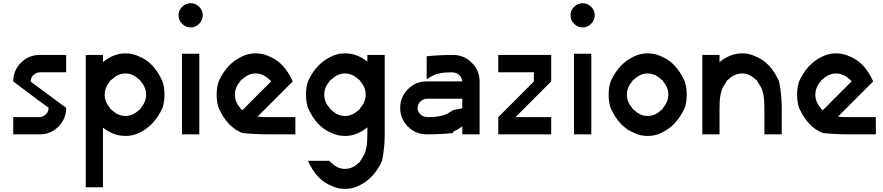

<svg xmlns="http://www.w3.org/2000/svg" viewBox="-20 -846 5563 1209"><path d="M230 -108.3Q251.7 -110 268.8 -126.2Q285.8 -142.5 285.8 -166.7H287.5Q253.3 -190.8 216.2 -218.3Q179.2 -245.8 133.3 -280.8Q87.5 -315.8 63.3 -333.3Q63.3 -402.5 112.1 -451.2Q160.8 -500 230 -500H396.7V-390.8H230Q207.5 -389.2 190.4 -373.3Q173.3 -357.5 173.3 -333.3H171.7Q181.7 -326.7 396.7 -166.7Q396.7 -97.5 347.9 -48.8Q299.2 0 230 0H63.3V-108.3Z M770 10Q694.2 10 628.3 -42.5V333.3H520V-500H628.3V-455Q695.8 -510 770 -510Q815.8 -510 853.3 -491.7Q949.2 -455 1003.3 -333.3Q1015.8 -295.8 1015.8 -250Q1015.8 -204.2 1003.3 -166.7Q951.7 -52.5 853.3 -8.3Q815.8 10 770 10ZM853.3 -151.7Q863.3 -156.7 866.7 -166.7Q900 -204.2 900 -250Q900 -295.8 866.7 -333.3Q863.3 -342.5 853.3 -347.5Q815.8 -383.3 770 -383.3Q724.2 -383.3 686.7 -347.5Q675 -341.7 672.5 -333.3Q639.2 -295.8 639.2 -250Q639.2 -204.2 672.5 -166.7Q675.8 -157.5 686.7 -151.7Q724.2 -115.8 770 -115.8Q815.8 -115.8 853.3 -151.7Z M1104.2 -750Q1104.2 -780.8 1127.1 -803.3Q1150 -825.8 1180.8 -825.8Q1211.7 -825.8 1234.2 -803.3Q1256.7 -780.8 1256.7 -750Q1256.7 -719.2 1234.2 -696.2Q1211.7 -673.3 1180.8 -673.3Q1150 -673.3 1127.1 -695.8Q1104.2 -718.3 1104.2 -750ZM1235 -507.5V0H1125.8V-507.5Z M1673.3 0Q1588.3 0 1506.7 -8.3Q1410.8 -45 1356.7 -166.7Q1344.2 -204.2 1344.2 -250Q1344.2 -295.8 1356.7 -333.3Q1408.3 -447.5 1506.7 -491.7Q1544.2 -510 1590 -510Q1635.8 -510 1673.3 -491.7Q1769.2 -455 1823.3 -333.3L1601.7 -111.7Q1628.3 -108.3 1673.3 -108.3H1840V0ZM1506.7 -152.5Q1538.3 -185 1598.3 -244.6Q1658.3 -304.2 1673.3 -319.2L1686.7 -333.3Q1683.3 -342.5 1673.3 -347.5Q1635.8 -383.3 1590 -383.3Q1544.2 -383.3 1506.7 -347.5Q1495 -341.7 1492.5 -333.3Q1459.2 -295.8 1459.2 -250Q1459.2 -204.2 1492.5 -166.7Q1495.8 -157.5 1506.7 -151.7Z M2293.3 -44.2Q2226.7 10 2152.5 10Q2106.7 10 2069.2 -8.3Q1973.3 -45 1919.2 -166.7Q1906.7 -204.2 1906.7 -250Q1906.7 -295.8 1919.2 -333.3Q1970.8 -447.5 2069.2 -491.7Q2106.7 -510 2152.5 -510Q2227.5 -510 2293.3 -458.3V-500H2402.5V0Q2402.5 85 2385.8 166.7Q2334.2 280.8 2235.8 325Q2198.3 343.3 2152.5 343.3Q2106.7 343.3 2069.2 325Q1973.3 288.3 1919.2 166.7H2055Q2058.3 175.8 2069.2 181.7Q2106.7 217.5 2152.5 217.5Q2198.3 217.5 2235.8 181.7Q2245.8 176.7 2249.2 166.7Q2269.2 135.8 2275.8 121.7Q2282.5 107.5 2287.9 77.9Q2293.3 48.3 2293.3 0ZM2235.8 -151.7Q2245.8 -156.7 2249.2 -166.7Q2282.5 -204.2 2282.5 -250Q2282.5 -295.8 2249.2 -333.3Q2245.8 -342.5 2235.8 -347.5Q2198.3 -383.3 2152.5 -383.3Q2106.7 -383.3 2069.2 -347.5Q2057.5 -341.7 2055 -333.3Q2021.7 -295.8 2021.7 -250Q2021.7 -204.2 2055 -166.7Q2058.3 -157.5 2069.2 -151.7Q2106.7 -115.8 2152.5 -115.8Q2198.3 -115.8 2235.8 -151.7Z M2890.8 -50Q2863.3 -30 2833.3 -16.7V-8.3Q2751.7 0 2666.7 0Q2597.5 0 2548.8 -48.8Q2500 -97.5 2500 -166.7Q2500 -235.8 2548.8 -284.6Q2597.5 -333.3 2666.7 -333.3H2890.8Q2889.2 -355 2873.3 -372.1Q2857.5 -389.2 2833.3 -389.2V-390.8Q2785 -390.8 2755.4 -385.4Q2725.8 -380 2711.7 -373.3Q2697.5 -366.7 2666.7 -346.7V-491.7Q2748.3 -500 2833.3 -500Q2901.7 -500 2950.8 -450.8Q3000 -401.7 3000 -333.3V0H2890.8ZM2833.3 -152.5Q2836.7 -154.2 2862.5 -158.3Q2888.3 -162.5 2890.8 -166.7V-224.2H2666.7Q2644.2 -222.5 2627.1 -206.7Q2610 -190.8 2610 -166.7H2608.3Q2610 -144.2 2626.2 -127.1Q2642.5 -110 2666.7 -110V-108.3Q2715 -108.3 2744.6 -113.8Q2774.2 -119.2 2788.3 -125.8Q2802.5 -132.5 2833.3 -152.5Z M3450.8 0H3117.5V-108.3Q3151.7 -143.3 3284.2 -275L3341.7 -333.3V-390.8H3117.5V-500H3450.8V-333.3L3225.8 -108.3H3450.8Z M3572.5 -750Q3572.5 -780.8 3595.4 -803.3Q3618.3 -825.8 3649.2 -825.8Q3680 -825.8 3702.5 -803.3Q3725 -780.8 3725 -750Q3725 -719.2 3702.5 -696.2Q3680 -673.3 3649.2 -673.3Q3618.3 -673.3 3595.4 -695.8Q3572.5 -718.3 3572.5 -750ZM3703.3 -507.5V0H3594.2V-507.5Z M4141.7 -8.3Q4104.2 10 4058.3 10Q4012.5 10 3975 -8.3Q3879.2 -45 3825 -166.7Q3812.5 -204.2 3812.5 -250Q3812.5 -295.8 3825 -333.3Q3876.7 -447.5 3975 -491.7Q4012.5 -510 4058.3 -510Q4104.2 -510 4141.7 -491.7Q4237.5 -455 4291.7 -333.3Q4304.2 -295.8 4304.2 -250Q4304.2 -204.2 4291.7 -166.7Q4240 -52.5 4141.7 -8.3ZM4141.7 -151.7Q4151.7 -156.7 4155 -166.7Q4188.3 -204.2 4188.3 -250Q4188.3 -295.8 4155 -333.3Q4151.7 -342.5 4141.7 -347.5Q4104.2 -383.3 4058.3 -383.3Q4012.5 -383.3 3975 -347.5Q3963.3 -341.7 3960.8 -333.3Q3927.5 -295.8 3927.5 -250Q3927.5 -204.2 3960.8 -166.7Q3964.2 -157.5 3975 -151.7Q4012.5 -115.8 4058.3 -115.8Q4104.2 -115.8 4141.7 -151.7Z M4510.8 -455Q4578.3 -510 4652.5 -510Q4698.3 -510 4735.8 -491.7Q4831.7 -455 4885.8 -333.3Q4902.5 -251.7 4902.5 -166.7V0H4793.3V-166.7Q4793.3 -215 4787.9 -244.6Q4782.5 -274.2 4775.8 -288.3Q4769.2 -302.5 4749.2 -333.3Q4745.8 -342.5 4735.8 -347.5Q4698.3 -383.3 4652.5 -383.3Q4606.7 -383.3 4569.2 -347.5Q4557.5 -341.7 4555 -333.3Q4535 -302.5 4528.3 -288.3Q4521.7 -274.2 4516.2 -244.6Q4510.8 -215 4510.8 -166.7V0H4402.5V-500H4510.8Z M5328.3 0Q5243.3 0 5161.7 -8.3Q5065.8 -45 5011.7 -166.7Q4999.2 -204.2 4999.2 -250Q4999.2 -295.8 5011.7 -333.3Q5063.3 -447.5 5161.7 -491.7Q5199.2 -510 5245 -510Q5290.8 -510 5328.3 -491.7Q5424.2 -455 5478.3 -333.3L5256.7 -111.7Q5283.3 -108.3 5328.3 -108.3H5495V0ZM5161.7 -152.5Q5193.3 -185 5253.3 -244.6Q5313.3 -304.2 5328.3 -319.2L5341.7 -333.3Q5338.3 -342.5 5328.3 -347.5Q5290.8 -383.3 5245 -383.3Q5199.2 -383.3 5161.7 -347.5Q5150 -341.7 5147.5 -333.3Q5114.2 -295.8 5114.2 -250Q5114.2 -204.2 5147.5 -166.7Q5150.8 -157.5 5161.7 -151.7Z"/></svg>

Font: 0xA000
Style: Bold
Weight: 700
Version: Version 0.1